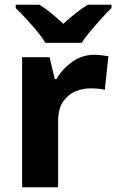

<svg xmlns="http://www.w3.org/2000/svg" viewBox="-20 -786 488 806"><path d="M375 -556Q390 -556 407 -554Q424 -552 435 -550L420 -409Q409 -412 394 -413.5Q379 -415 358 -415Q327 -415 296 -402Q265 -389 244.5 -359Q224 -329 224 -277V0H73V-546H188L210 -454H217Q241 -496 282.5 -526Q324 -556 375 -556ZM171 -606Q157 -629 134.5 -656Q112 -683 88.5 -708.5Q65 -734 46 -752V-766H146Q173 -749 196.5 -729.5Q220 -710 246 -686Q272 -710 297 -730Q322 -750 348 -766H448V-752Q430 -735 406.5 -709Q383 -683 360 -656Q337 -629 323 -606Z"/></svg>

Font: Noto Sans Khmer UI
Style: Bold
Weight: 700
Designer: Danh Hong and the Monotype Design Team
Foundry: Monotype Imaging Inc.
Version: Version 2.002; ttfautohint (v1.8.4.7-5d5b)